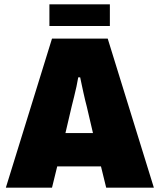

<svg xmlns="http://www.w3.org/2000/svg" viewBox="-20 -866 736 886"><path d="M7 0 220 -688H477L690 0H470L446 -98H244L220 0ZM282 -252H409L380 -376Q377 -387 373 -403.5Q369 -420 365 -438.5Q361 -457 357 -475.5Q353 -494 350 -509H341Q338 -490 333 -467Q328 -444 322 -420Q316 -396 311 -376ZM208 -746V-846H487V-746Z"/></svg>

Font: Archivo SemiCondensed Black
Style: Regular
Weight: 900
Width: 4
Designer: Hector Gatti
Foundry: Omnibus-Type
Version: Version 2.001